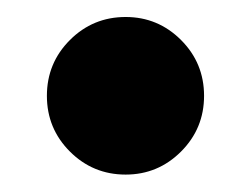

<svg xmlns="http://www.w3.org/2000/svg" viewBox="-20 -457 295 226"><path d="M127.9 -251.5Q89.4 -251.5 62.3 -278.6Q35.2 -305.7 35.2 -344.2Q35.2 -382.8 62.3 -409.9Q89.4 -437 127.9 -437Q166 -437 193.1 -409.9Q220.2 -382.8 220.2 -344.2Q220.2 -305.7 193.1 -278.6Q166 -251.5 127.9 -251.5Z"/></svg>

Font: Inter Display Extra Bold
Style: Regular
Weight: 800
Designer: Rasmus Andersson
Foundry: rsms
Version: Version 4.000;git-4fc901f